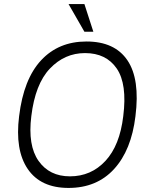

<svg xmlns="http://www.w3.org/2000/svg" viewBox="-20 -914 716 944"><path d="M395 -894 439 -758H395L317 -894ZM74 -343Q96 -525 182 -617.5Q268 -710 405 -710Q544 -710 606.5 -617.5Q669 -525 646 -343Q626 -176 541 -83Q456 10 317 10Q180 10 116.5 -83Q53 -176 74 -343ZM324 -47Q428 -47 498.5 -123Q569 -199 586 -343Q606 -501 554 -577Q502 -653 398 -653Q298 -653 225.5 -577Q153 -501 134 -343Q116 -199 169.5 -123Q223 -47 324 -47Z"/></svg>

Font: Haskoy Light
Style: Italic
Weight: 300
Designer: Ertekin Erdin
Foundry: Ertekin Erdin
Version: Version 2.000; ttfautohint (v1.8.4.7-5d5b)